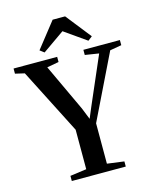

<svg xmlns="http://www.w3.org/2000/svg" viewBox="-154 -1060 937 1153"><g transform="rotate(-15 314.5 -483.0)"><path d="M248.5 -46V-291.5L41.5 -697.5L-16.5 -711V-743H254.5V-711L181 -697.5L318 -404.5L346.5 -333L376 -403L503.5 -697.5L417.5 -711V-743H644.5V-711L572.5 -698.5L377 -297V-46L482 -32V0H146.5V-32ZM188.5 -788 162 -808 286 -965.5H363.5L487.5 -808.5L461 -788L325 -883.5Z"/></g></svg>

Font: Merriweather 96pt SemiBold
Style: Regular
Weight: 600
Version: Version 2.100